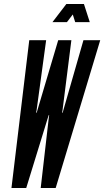

<svg xmlns="http://www.w3.org/2000/svg" viewBox="-20 -935 518 955"><path d="M37 0H110.5L217.5 -347.5L222.5 -362.5H224.5L222.5 -347.5L182.5 0H257L478.5 -735H395L295 -386.5L292 -374.5H289L291 -386.5L335 -735H269.5L166 -386.5L162.5 -374.5H159.5L162 -386.5L209.5 -735H125.5ZM241 -825H313L342 -863L354 -825H426.5L397.5 -915H310Z"/></svg>

Font: League Gothic SemiCondensed Italic
Style: Regular
Weight: 400
Width: 4
Designer: The League of Moveable Type
Version: Version 1.600; ttfautohint (v1.8.3)